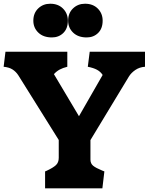

<svg xmlns="http://www.w3.org/2000/svg" viewBox="-25 -1034 816 1054"><path d="M457 -667.5 467.5 -750H771V-667.5Q741 -665.5 718.2 -650Q695.5 -634.5 683 -614.5L471.5 -265V-157.5Q471.5 -136.5 486.2 -124.2Q501 -112 536.5 -97.5L548 -93L537 0H222.5V-93Q226 -95 231 -96.5Q266.5 -113 282 -127.5Q297.5 -142 297.5 -167.5V-265.5L80 -613.5L75 -621.5Q62.5 -640.5 44 -652.5Q25.5 -664.5 -5 -667.5L5 -750H344.5V-667.5Q320 -661.5 302.8 -652.2Q285.5 -643 271 -627L408.5 -396L538.5 -622.5Q527 -640.5 507.5 -651Q488 -661.5 457 -667.5ZM538.5 -920.5Q538.5 -960.1 512 -986.8Q485.5 -1013.5 441.9 -1013.5Q402.5 -1013.5 375.8 -987.8Q349 -962 349 -920.5Q349 -881.4 376.5 -854.9Q404 -828.5 451 -828.5Q488.5 -828.5 513.5 -852.9Q538.5 -877.3 538.5 -920.5ZM347.5 -920.5Q347.5 -960.1 321 -986.8Q294.5 -1013.5 250.9 -1013.5Q211.5 -1013.5 184.8 -987.8Q158 -962 158 -920.5Q158 -881.4 185.5 -854.9Q213 -828.5 260 -828.5Q297.5 -828.5 322.5 -852.9Q347.5 -877.3 347.5 -920.5Z"/></svg>

Font: TMT Limkin
Style: Regular
Weight: 400
Designer: Gabriel Drozdov
Version: Version 1.000;Glyphs 3.1.2 (3151)